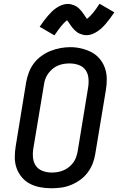

<svg xmlns="http://www.w3.org/2000/svg" viewBox="-20 -998 640 1026"><path d="M254 8Q224 8 194.5 2.5Q165 -3 140 -16Q115 -29 96.5 -51Q78 -73 68.5 -100Q59 -127 59 -157Q59 -187 64 -217L120 -560Q125 -586 134.5 -611.5Q144 -637 161 -659.5Q178 -682 201.5 -699Q225 -716 250.5 -726Q276 -736 302.5 -741Q329 -746 356 -746Q386 -746 415 -739Q444 -732 469 -719Q494 -706 512.5 -684Q531 -662 540.5 -635Q550 -608 550.5 -578Q551 -548 546 -518L489 -175Q485 -149 475 -123.5Q465 -98 448 -75.5Q431 -53 408 -36.5Q385 -20 359 -9.5Q333 1 306.5 4.5Q280 8 254 8ZM255 -76Q255 -76 255.5 -76Q256 -76 256 -76Q272 -76 287.5 -78.5Q303 -81 318.5 -87.5Q334 -94 347.5 -104.5Q361 -115 371 -128.5Q381 -142 386.5 -157.5Q392 -173 395 -189L451 -531Q455 -556 452.5 -581Q450 -606 436.5 -624.5Q423 -643 400 -651Q377 -659 352 -659Q336 -659 320.5 -656.5Q305 -654 289.5 -647.5Q274 -641 261 -630Q248 -619 238 -605.5Q228 -592 222.5 -577Q217 -562 215 -546L158 -204Q154 -179 156.5 -154.5Q159 -130 172 -111.5Q185 -93 208 -84.5Q231 -76 255 -76ZM271 -809 192 -855Q204 -873 215 -887.5Q226 -902 236.5 -914Q247 -926 257 -936Q267 -946 281 -955.5Q295 -965 310.5 -971Q326 -977 341 -977Q351 -977 359.5 -975Q368 -973 376.5 -969.5Q385 -966 391.5 -961.5Q398 -957 405 -950Q412 -943 417 -936.5Q422 -930 426.5 -923.5Q431 -917 436 -909.5Q441 -902 445 -897Q460 -909 476 -928Q492 -947 512 -978L591 -932Q579 -914 568 -899.5Q557 -885 547 -873Q537 -861 526.5 -851Q516 -841 502.5 -831.5Q489 -822 473.5 -816Q458 -810 442 -810Q433 -810 424.5 -812Q416 -814 407.5 -817.5Q399 -821 392.5 -825.5Q386 -830 379 -837Q372 -844 366.5 -850.5Q361 -857 357 -863.5Q353 -870 347.5 -877.5Q342 -885 338 -890Q323 -878 307.5 -859Q292 -840 271 -809Z"/></svg>

Font: Iosevka Curly Slab MdExObl
Style: Regular
Weight: 500
Width: 7
Italic angle: -9°
Monospace: yes
Designer: Belleve Invis
Foundry: Belleve Invis
Version: Version 11.1.0; ttfautohint (v1.8.3)